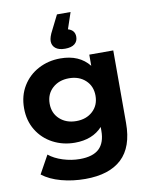

<svg xmlns="http://www.w3.org/2000/svg" viewBox="-106 -889 912 1167"><g transform="rotate(-10 350.0 -305.5)"><path d="M627 -538V-90Q627 58 550 130Q473 202 325 202Q247 202 177 183Q107 164 61 128L123 16Q157 44 209 60.5Q261 77 313 77Q394 77 432.5 40.5Q471 4 471 -70V-93Q410 -26 301 -26Q227 -26 165.5 -58.5Q104 -91 68 -150Q32 -209 32 -286Q32 -363 68 -422Q104 -481 165.5 -513.5Q227 -546 301 -546Q418 -546 479 -469V-538ZM473 -286Q473 -345 433.5 -381.5Q394 -418 332 -418Q270 -418 230 -381.5Q190 -345 190 -286Q190 -227 230 -190.5Q270 -154 332 -154Q394 -154 433.5 -190.5Q473 -227 473 -286ZM420 -659Q420 -631 400 -615Q380 -599 341 -599Q302 -599 282 -615.5Q262 -632 262 -659Q262 -684 283 -723L328 -813H412L378 -712Q420 -700 420 -659Z"/></g></svg>

Font: APTA Sans Regular
Style: Bold Italic
Weight: 700
Version: Version 7.200